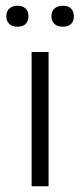

<svg xmlns="http://www.w3.org/2000/svg" viewBox="-20 -648 279 668"><path d="M2 -591Q2 -609 12.5 -618.5Q23 -628 41 -628Q59 -628 69 -618.5Q79 -609 79 -591Q79 -574 69 -564.5Q59 -555 41 -555Q23 -555 12.5 -564.5Q2 -574 2 -591ZM159 -591Q159 -609 169.5 -618.5Q180 -628 199 -628Q217 -628 227 -618.5Q237 -609 237 -591Q237 -574 227 -564.5Q217 -555 199 -555Q180 -555 169.5 -564.5Q159 -574 159 -591ZM90 -467H149V0H90Z"/></svg>

Font: Athiti
Style: Regular
Weight: 400
Designer: CadsonDemak Team
Foundry: CadsonDemak
Version: Version 1.032